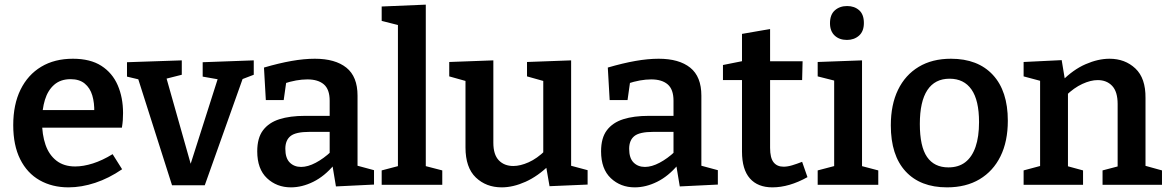

<svg xmlns="http://www.w3.org/2000/svg" viewBox="-20 -796 5037 827"><path d="M275 11Q205 11 151 -19.5Q97 -50 67 -110Q37 -170 37 -257Q37 -346 68.5 -410Q100 -474 157.5 -508.5Q215 -543 294 -543Q369 -543 416.5 -512.5Q464 -482 487 -429Q510 -376 510 -309Q510 -294 509 -279Q508 -264 505 -246H133V-322H400L386 -313Q387 -353 377.5 -385Q368 -417 345 -436Q322 -455 284 -455Q241 -455 213.5 -431Q186 -407 173.5 -366Q161 -325 161 -273Q161 -216 176 -172.5Q191 -129 223 -104Q255 -79 304 -79Q339 -79 380 -92Q421 -105 465 -132L506 -67Q449 -28 390 -8.5Q331 11 275 11Z M853 -528 1073 -536V-474L1013 -451L1030 -470L862 2H721L572 -466L590 -451L527 -466V-528L763 -536V-474L684 -454L694 -470L806 -74H796L920 -463L927 -453L853 -466Z M1520 -63 1502 -87 1591 -63V-1L1427 7L1411 -89L1419 -86Q1378 -37 1329.5 -13Q1281 11 1233 11Q1172 11 1130 -28.5Q1088 -68 1088 -144Q1088 -202 1113 -235Q1138 -268 1183.5 -282.5Q1229 -297 1294 -297H1409L1400 -286V-362Q1400 -411 1375 -432.5Q1350 -454 1304 -454Q1281 -454 1255.5 -449.5Q1230 -445 1200 -435L1214 -450L1202 -365H1125L1117 -505Q1182 -524 1236 -533.5Q1290 -543 1336 -543Q1424 -543 1472 -504.5Q1520 -466 1520 -384ZM1209 -155Q1209 -115 1228 -96Q1247 -77 1277 -77Q1306 -77 1340 -95Q1374 -113 1406 -143L1400 -119V-238L1409 -228H1313Q1254 -228 1231.5 -210Q1209 -192 1209 -155Z M1814 -72 1804 -83 1885 -62V0H1624V-62L1704 -83L1694 -72V-696L1703 -686L1624 -706V-768L1814 -776Z M2141 11Q2074 11 2029.5 -31.5Q1985 -74 1985 -161V-462L1997 -444L1915 -467V-529L2105 -536V-181Q2105 -130 2128.5 -105.5Q2152 -81 2191 -81Q2221 -81 2257 -97Q2293 -113 2329 -148L2320 -125V-465L2332 -444L2250 -467V-529L2440 -536V-66L2425 -86L2511 -63V-1L2347 6L2330 -92L2347 -86Q2297 -37 2243.5 -13Q2190 11 2141 11Z M3001 -63 2983 -87 3072 -63V-1L2908 7L2892 -89L2900 -86Q2859 -37 2810.5 -13Q2762 11 2714 11Q2653 11 2611 -28.5Q2569 -68 2569 -144Q2569 -202 2594 -235Q2619 -268 2664.5 -282.5Q2710 -297 2775 -297H2890L2881 -286V-362Q2881 -411 2856 -432.5Q2831 -454 2785 -454Q2762 -454 2736.5 -449.5Q2711 -445 2681 -435L2695 -450L2683 -365H2606L2598 -505Q2663 -524 2717 -533.5Q2771 -543 2817 -543Q2905 -543 2953 -504.5Q3001 -466 3001 -384ZM2690 -155Q2690 -115 2709 -96Q2728 -77 2758 -77Q2787 -77 2821 -95Q2855 -113 2887 -143L2881 -119V-238L2890 -228H2794Q2735 -228 2712.5 -210Q2690 -192 2690 -155Z M3307 11Q3244 11 3210 -27.5Q3176 -66 3176 -143V-468L3193 -451H3094V-516L3194 -536L3176 -515V-650L3297 -671V-515L3283 -532H3437L3435 -451H3283L3297 -468V-159Q3297 -116 3312 -97Q3327 -78 3355 -78Q3372 -78 3392 -84Q3412 -90 3435 -99L3458 -33Q3379 11 3307 11Z M3693 -72 3683 -83 3763 -62V0H3502V-62L3582 -83L3573 -72V-456L3581 -447L3502 -467V-529L3693 -536ZM3628 -624Q3595 -624 3575 -643Q3555 -662 3555 -696Q3555 -733 3576 -751.5Q3597 -770 3629 -770Q3660 -770 3680.5 -752Q3701 -734 3701 -697Q3701 -661 3680 -642.5Q3659 -624 3628 -624Z M4076 -543Q4192 -543 4256.5 -473.5Q4321 -404 4321 -276Q4321 -187 4289.5 -123Q4258 -59 4199.5 -24Q4141 11 4059 11Q3944 11 3880.5 -58Q3817 -127 3817 -256Q3817 -345 3848 -409Q3879 -473 3937 -508Q3995 -543 4076 -543ZM4070 -457Q4007 -457 3974.5 -408Q3942 -359 3942 -262Q3942 -165 3973 -120Q4004 -75 4065 -75Q4109 -75 4138 -97.5Q4167 -120 4182 -163.5Q4197 -207 4197 -270Q4197 -364 4164.5 -410.5Q4132 -457 4070 -457Z M4389 0V-62L4475 -85L4460 -67V-464L4475 -444L4389 -467V-529L4553 -537L4569 -440L4553 -446Q4602 -496 4656 -519.5Q4710 -543 4759 -543Q4826 -543 4870.5 -501Q4915 -459 4914 -374V-67L4902 -85L4985 -62V0H4729V-62L4809 -83L4794 -64V-348Q4794 -401 4770.5 -426Q4747 -451 4708 -451Q4678 -451 4642 -434.5Q4606 -418 4571 -384L4580 -403V-64L4568 -83L4645 -62V0Z"/></svg>

Font: Bitter Thin SemiBold
Style: Regular
Weight: 600
Version: Version 2.002